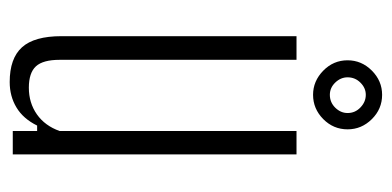

<svg xmlns="http://www.w3.org/2000/svg" viewBox="-231 -590 828 406"><g transform="rotate(90 183.0 -387.0)"><path d="M153.5 6.5Q103.5 6.5 80 -19.5Q56.5 -45.5 56.5 -103V-600H106.5V-99Q106.5 -64 120.2 -49Q134 -34 165.5 -34Q197.5 -34 221.8 -51Q246 -68 257 -99V-600H306.5V0H257V-51.5H245.5Q231 -22 207.2 -7.8Q183.5 6.5 153.5 6.5ZM180.5 -635Q151.5 -635 129.5 -656.5Q107.5 -678 107.5 -708Q107.5 -737.5 129.2 -759.2Q151 -781 180.5 -781Q210.5 -781 232 -759.2Q253.5 -737.5 253.5 -708Q253.5 -678 231.8 -656.5Q210 -635 180.5 -635ZM180.5 -670.5Q196.5 -670.5 207.8 -682Q219 -693.5 219 -708Q219 -724 207.2 -735.2Q195.5 -746.5 180.5 -746.5Q166 -746.5 154.8 -735.2Q143.5 -724 143.5 -708Q143.5 -693.5 154.5 -682Q165.5 -670.5 180.5 -670.5Z"/></g></svg>

Font: Big Shoulders Text ExtraLight
Style: Regular
Weight: 250
Version: Version 2.002